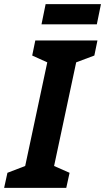

<svg xmlns="http://www.w3.org/2000/svg" viewBox="-61 -910 509 930"><path d="M408 -792 428 -890H160L140 -792ZM260 0 276 -73 201 -106 308 -608 396 -641 411 -714H110L95 -641L168 -608L61 -106L-25 -73L-41 0Z"/></svg>

Font: Noto Sans UI Condensed ExtraBold
Style: Italic
Weight: 800
Width: 3
Designer: Monotype Design Team
Foundry: Monotype Imaging Inc.
Version: 1.001